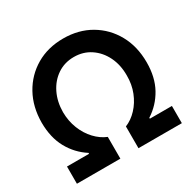

<svg xmlns="http://www.w3.org/2000/svg" viewBox="-161 -902 1071 1067"><g transform="rotate(-30 374.0 -368.5)"><path d="M37.1 0V-110.4H178.7V-116.2Q113.3 -158.2 75.4 -226.8Q37.6 -295.4 37.1 -391.1Q37.6 -492.7 80.8 -570.6Q124 -648.4 199.7 -692.9Q275.4 -737.3 374 -737.3Q472.2 -737.3 548.1 -692.9Q624 -648.4 667.2 -570.6Q710.4 -492.7 710.4 -391.1Q710.4 -295.4 672.4 -226.8Q634.3 -158.2 568.8 -116.2V-110.4H710.4V0H432.1V-139.6Q473.1 -156.2 506.3 -191.7Q539.6 -227.1 559.1 -276.1Q578.6 -325.2 578.1 -382.8Q578.6 -450.2 552.5 -503.4Q526.4 -556.6 480.2 -587.6Q434.1 -618.7 374 -618.7Q314 -618.7 267.8 -587.6Q221.7 -556.6 195.6 -503.4Q169.4 -450.2 168.9 -382.8Q169.4 -325.2 189 -276.1Q208.5 -227.1 241.7 -191.7Q274.9 -156.2 315.9 -139.6V0Z"/></g></svg>

Font: Inter Display Semi Bold
Style: Regular
Weight: 600
Designer: Rasmus Andersson
Foundry: rsms
Version: Version 4.000;git-37864ae